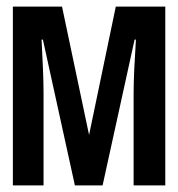

<svg xmlns="http://www.w3.org/2000/svg" viewBox="-20 -562 540 582"><path d="M19 0H112V-281C112 -325 109 -383 106 -442H110L207 0H291L388 -442H392C388 -379 385 -322 385 -280V0H481V-542H331L250 -153L168 -542H19Z"/></svg>

Font: Noto Sans Mono ExtraCondensed SemiBold
Style: Regular
Weight: 600
Width: 2
Designer: Monotype Design Team
Foundry: Monotype Imaging Inc.
Version: Version 2.014